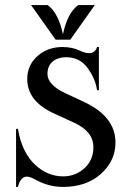

<svg xmlns="http://www.w3.org/2000/svg" viewBox="-20 -734 523 764"><path d="M103.5 -713.9H169.4Q212.4 -683.1 230.5 -597.7Q248.5 -683.1 291.5 -713.9H357.4L259.8 -576.2H201.2ZM230.5 9.8Q173.3 9.8 121.6 -19Q99.6 -31.2 86.9 -31.2Q61.5 -31.2 51.3 9.8H43.9V-221.2H51.3Q67.4 -125.5 122.1 -76.2Q170.9 -32.2 231.4 -32.2Q283.7 -32.2 320.3 -68.8Q351.6 -100.1 351.6 -148.4Q351.6 -210.4 276.4 -245.1L193.4 -283.2Q88.4 -331.5 88.4 -419.9Q88.4 -478.5 135.3 -516.1Q174.3 -546.9 228.5 -546.9Q268.6 -546.9 298.3 -532.2Q318.4 -522.5 334.5 -522.5Q358.4 -522.5 366.2 -546.9H373.5V-375H366.2Q359.9 -420.4 328.6 -463.4Q297.4 -506.3 243.2 -506.3Q211.4 -506.3 191.4 -490.7Q168.9 -473.1 168.9 -439.9Q168.9 -396.5 239.7 -363.3L314.9 -328.1Q439.5 -270 439.5 -166.5Q439.5 -91.3 377 -38.1Q320.3 9.8 230.5 9.8Z"/></svg>

Font: Modern Antiqua
Style: Book
Weight: 400
Designer: Wojciech Kalinowski "wmk69" (wmk69@o2.pl)
Foundry: Wojciech Kalinowski "wmk69" (wmk69@o2.pl)
Version: Version 3.1.0; 2021-05-28